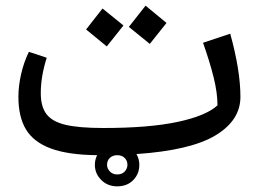

<svg xmlns="http://www.w3.org/2000/svg" viewBox="-20 -534 942 678"><path d="M509 -379 435 -439 494 -514 568 -453ZM357 -370 284 -430 342 -504 416 -444ZM462 10Q472 28 472 48Q472 80 450.5 102Q429 124 394 124Q360 124 337.5 101.5Q315 79 315 48Q315 30 323 14Q221 13 160 -9.5Q99 -32 72 -76.5Q45 -121 45 -192Q45 -230 54.5 -272Q64 -314 82 -351L145 -330Q124 -264 124 -205Q124 -157 144.5 -130.5Q165 -104 212.5 -93Q260 -82 345 -82Q506 -82 607 -103.5Q708 -125 748 -162Q748 -206 734.5 -260.5Q721 -315 697 -383L793 -415Q829 -285 829 -192Q829 -109 741 -56Q653 -3 462 10ZM430 48Q430 33 420 23.5Q410 14 394 14Q378 14 368 23.5Q358 33 358 48Q358 61 368 71.5Q378 82 394 82Q411 82 420.5 71.5Q430 61 430 48Z"/></svg>

Font: FiraGO
Style: Italic
Weight: 400
Italic angle: -8°
Designer: bBox Type GmbH
Foundry: bBox Type GmbH
Version: Version 1.001